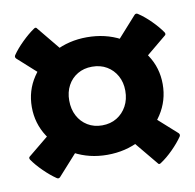

<svg xmlns="http://www.w3.org/2000/svg" viewBox="-75 -757 820 809"><g transform="rotate(-10 335.0 -353.0)"><path d="M334 -101Q257 -101 193.5 -135Q130 -169 92.5 -226.5Q55 -284 55 -354Q55 -424 92.5 -480.5Q130 -537 193.5 -570.5Q257 -604 334 -604Q413 -604 476.5 -570.5Q540 -537 577.5 -480.5Q615 -424 615 -354Q615 -284 577.5 -226.5Q540 -169 476.5 -135Q413 -101 334 -101ZM334 -227Q370 -227 397 -243.5Q424 -260 439.5 -288.5Q455 -317 455 -354Q455 -390 439.5 -418Q424 -446 397 -462Q370 -478 334 -478Q299 -478 272 -462Q245 -446 230 -418Q215 -390 215 -354Q215 -317 230 -288.5Q245 -260 272 -243.5Q299 -227 334 -227ZM121 -43Q114 -36 106 -42Q81 -59 53.5 -86Q26 -113 9 -138Q4 -147 12 -152L151 -266L238 -173ZM645 -139Q652 -132 647 -124Q630 -99 603 -72Q576 -45 550 -28Q541 -21 536 -30L416 -175L511 -259ZM549 -662Q556 -669 564 -663Q590 -646 617 -619Q644 -592 661 -567Q666 -558 658 -553L519 -438L429 -528ZM26 -567Q19 -574 24 -582Q41 -607 68.5 -634Q96 -661 121 -678Q130 -685 135 -676L250 -536L157 -449Z"/></g></svg>

Font: Hahmlet Black
Style: Regular
Weight: 900
Version: Version 1.002